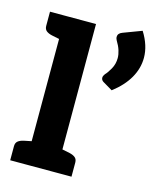

<svg xmlns="http://www.w3.org/2000/svg" viewBox="-116 -855 758 935"><g transform="rotate(15 263.0 -388.0)"><path d="M103 0V-749H258V0ZM26 0V-71Q26 -88 36.5 -96.5Q47 -105 65 -109L109 -118L123 0ZM238 0 252 -118 296 -109Q314 -105 324.5 -96.5Q335 -88 335 -71V0ZM123 -749 109 -631 65 -640Q47 -644 36.5 -652.5Q26 -661 26 -678V-749ZM393 -741 486 -776Q506 -744 516 -712.5Q526 -681 526 -650Q526 -597 498 -548Q470 -499 415 -457L366 -486Q355 -493 355 -505Q355 -510 357.5 -515Q360 -520 363 -524Q375 -536 389 -561Q403 -586 403 -616Q403 -634 396.5 -654.5Q390 -675 376 -698Q374 -702 372.5 -706Q371 -710 371 -714Q371 -733 393 -741Z"/></g></svg>

Font: Aleo Black
Style: Regular
Weight: 900
Designer: Alessio Laiso
Foundry: Alessio Laiso
Version: Version 2.001;gftools[0.9.29]